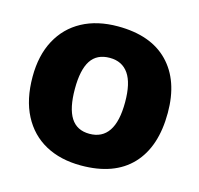

<svg xmlns="http://www.w3.org/2000/svg" viewBox="-85 -610 747 720"><g transform="rotate(15 289.0 -250.0)"><path d="M288 20Q208 20 149.5 -12Q91 -44 59 -105.5Q27 -167 27 -255Q27 -338 59 -397.5Q91 -457 149.5 -488.5Q208 -520 288 -520Q416 -520 484 -450Q552 -380 552 -255Q552 -123 484.5 -51.5Q417 20 288 20ZM288 -103Q337 -103 362 -140Q387 -177 387 -252Q387 -326 362 -362Q337 -398 289 -398Q239 -398 215.5 -362Q192 -326 192 -252Q192 -177 215.5 -140Q239 -103 288 -103Z"/></g></svg>

Font: Moderustic
Style: Bold
Weight: 700
Designer: Tural Alisoy
Foundry: TAFT Foundry
Version: Version 2.120